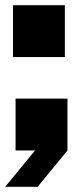

<svg xmlns="http://www.w3.org/2000/svg" viewBox="-20 -580 320 740"><path d="M40 0V-200H240V0L125 140H0L115 0ZM30 -360V-560H230V-360Z"/></svg>

Font: Tektur Black
Style: Regular
Weight: 900
Designer: Adam Jagosz
Foundry: Adam Jagosz
Version: Version 1.005;gftools[0.9.30]